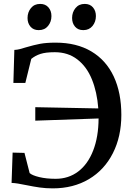

<svg xmlns="http://www.w3.org/2000/svg" viewBox="-20 -974 680 1004"><path d="M117 -6Q90.5 -11.5 73.2 -14.2Q56 -17 40.5 -17.5L46 -176L108 -174.5L135 -69Q148 -57 185 -48Q222 -39 271 -39Q338.5 -39 389 -77.2Q439.5 -115.5 467.2 -186.8Q495 -258 495.5 -354.5L164.5 -343V-413.5L494 -407Q487.5 -493 460.5 -559.2Q433.5 -625.5 384.5 -663.2Q335.5 -701 266.5 -701Q219 -701 191.5 -692Q164 -683 143.5 -666L112.5 -540.5H50L55 -713Q69.5 -713.5 83 -717Q96.5 -720.5 117.5 -727Q156.5 -738.5 189.2 -744.8Q222 -751 271 -751Q380.5 -751 457.8 -705Q535 -659 574.8 -574Q614.5 -489 614.5 -373Q614.5 -260 570.2 -172.8Q526 -85.5 444.8 -37.2Q363.5 11 256 11Q220 11 188 6.5Q156 2 117 -6ZM182 -816.5Q155 -816.5 139.5 -834.5Q124 -852.5 124 -880Q124 -910 141.8 -931.8Q159.5 -953.5 189.5 -953.5H190.5Q217.5 -953.5 233.2 -935.5Q249 -917.5 249 -890Q249 -860 231.2 -838.2Q213.5 -816.5 183 -816.5ZM415 -816.5Q388 -816.5 372.5 -834.5Q357 -852.5 357 -880Q357 -910 374.8 -931.8Q392.5 -953.5 422.5 -953.5H423.5Q450.5 -953.5 466 -935.5Q481.5 -917.5 481.5 -890Q481.5 -860 463.8 -838.2Q446 -816.5 416 -816.5Z"/></svg>

Font: Merriweather 12pt
Style: Regular
Weight: 400
Designer: Eben Sorkin
Foundry: Eben Sorkin
Version: Version 2.100